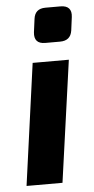

<svg xmlns="http://www.w3.org/2000/svg" viewBox="-52 -744 379 777"><g transform="rotate(-5 137.5 -356.0)"><path d="M239 -494 170 0H24L92 -494ZM224 -712Q248 -712 258.5 -700Q269 -688 266 -665L259 -611Q253 -570 210 -570H150Q103 -570 108 -617L115 -670Q120 -712 163 -712Z"/></g></svg>

Font: Exo 2
Style: Bold Italic
Weight: 700
Italic angle: -8°
Designer: Natanael Gama
Foundry: Natanael Gama
Version: Version 2.010